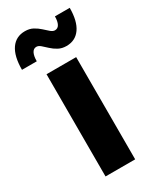

<svg xmlns="http://www.w3.org/2000/svg" viewBox="-209 -816 719 875"><g transform="rotate(-30 150.0 -378.5)"><path d="M72.3 0V-537.9H228.3V0ZM216.1 -603.6Q192.5 -603.6 174.3 -613.4Q156.1 -623.2 142 -636.5Q127.9 -649.8 116.5 -659.6Q105.1 -669.4 94.3 -669.4Q79.1 -669.4 71.2 -654.2Q63.3 -639 63.3 -611.2H-14.5Q-14.5 -682.7 11.3 -719.9Q37.2 -757.1 84.6 -757.1Q108.8 -757.1 126.6 -747.3Q144.5 -737.5 158.6 -724.5Q172.7 -711.5 184.1 -701.7Q195.5 -691.9 206.3 -691.9Q221.5 -691.9 229.4 -706.4Q237.3 -720.9 237.3 -747.1H315.2Q315.2 -677.6 289.3 -640.6Q263.4 -603.6 216.1 -603.6Z"/></g></svg>

Font: Montserrat Thin
Style: Regular
Weight: 100
Designer: Julieta Ulanovsky
Foundry: Julieta Ulanovsky
Version: Version 9.000